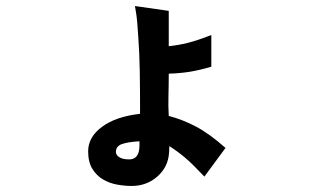

<svg xmlns="http://www.w3.org/2000/svg" viewBox="-20 -566 1040 636"><path d="M442 -98Q405 -96 384.5 -89Q364 -82 364 -63Q364 -52 375.5 -45Q387 -38 408 -38Q441 -38 442 -82ZM657 19Q639 0 623.5 -15.5Q608 -31 594.5 -42.5Q581 -54 568 -63.5Q555 -73 541 -82Q541 -74 540.5 -69Q540 -64 540 -60Q537 -13 501.5 18.5Q466 50 416 50Q393 50 368 45.5Q343 41 321.5 28.5Q300 16 286 -6.5Q272 -29 272 -65Q272 -112 318 -146Q364 -180 444 -189Q444 -268 443 -329.5Q442 -391 438 -444Q436 -473 434.5 -493Q433 -513 427 -546L539 -530V-413Q570 -416 602 -424Q634 -432 680 -450V-345Q639 -333 607 -328Q575 -323 539 -322Q539 -283 538 -249.5Q537 -216 539 -182Q585 -170 629.5 -146.5Q674 -123 727 -76Z"/></svg>

Font: NanumGothicCoding
Style: Bold
Weight: 700
Monospace: yes
Designer: Kwon Bruce; Nicolas Noh; Sung-woo Choi; Go-un Cha; Soo-hyun Park;
Foundry: NHN Corporation
Version: Version 2.000;PS 1;hotconv 1.0.49;makeotf.lib2.0.14853